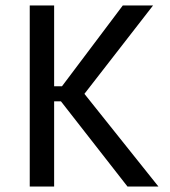

<svg xmlns="http://www.w3.org/2000/svg" viewBox="-20 -683 623 703"><path d="M88.9 0H178.2V-312H203.1L446.8 0H560.1L289.1 -339.4L540.5 -663.1H429.7L207 -367.2H178.2V-663.1H88.9Z"/></svg>

Font: Basic
Style: Regular
Weight: 400
Designer: Magnus Gaarde
Foundry: Magnus Gaarde
Version: Version 1.001